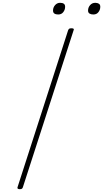

<svg xmlns="http://www.w3.org/2000/svg" viewBox="-20 -1331 733 1365"><path d="M121 14Q110 14 106 10Q102 6 105 -1L464 -1115Q467 -1123 471.5 -1126.5Q476 -1130 488 -1130Q499 -1130 503 -1126.5Q507 -1123 503 -1115L143 -1Q141 6 136.5 10Q132 14 121 14ZM394 -1228Q377 -1228 367 -1234.5Q357 -1241 357 -1256Q357 -1278 371.5 -1294.5Q386 -1311 407 -1311Q424 -1311 433.5 -1304.5Q443 -1298 443 -1283Q443 -1262 430 -1245Q417 -1228 394 -1228ZM644 -1228Q627 -1228 616.5 -1234.5Q606 -1241 606 -1256Q606 -1278 620.5 -1294.5Q635 -1311 657 -1311Q673 -1311 683 -1304.5Q693 -1298 693 -1283Q693 -1262 680 -1245Q667 -1228 644 -1228Z"/></svg>

Font: Playwrite CU Thin
Style: Regular
Weight: 250
Designer: Veronika Burian, José Scaglione
Foundry: TypeTogether
Version: Version 1.002